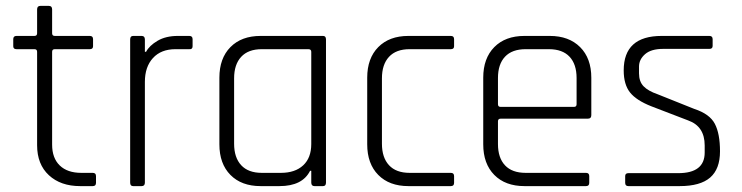

<svg xmlns="http://www.w3.org/2000/svg" viewBox="-20 -632 2519 652"><path d="M97 -465H36Q25 -465 25 -475V-499Q25 -510 36 -510H97Q106 -510 106 -519V-600Q106 -612 117 -612H146Q157 -612 157 -600V-519Q157 -510 166 -510H285Q296 -510 296 -499V-475Q296 -465 285 -465H166Q157 -465 157 -456V-141Q157 -95 183 -70Q209 -45 256 -45H295Q306 -45 306 -34V-11Q306 0 295 0H252Q186 0 146 -37Q106 -74 106 -139V-456Q106 -465 97 -465Z M461 0H432Q422 0 422 -12V-498Q422 -510 432 -510H461Q472 -510 472 -498V-456H476Q487 -477 515 -493.5Q543 -510 584 -510H623Q634 -510 634 -499V-475Q634 -464 623 -465H576Q527 -465 499.5 -435Q472 -405 472 -354V-12Q472 0 461 0Z M929 0H865Q800 0 762.5 -38Q725 -76 725 -142V-368Q725 -434 762.5 -472Q800 -510 865 -510H1077Q1087 -510 1087 -498V-12Q1087 0 1077 0H1048Q1037 0 1037 -12V-52H1033Q1007 0 929 0ZM1037 -143V-456Q1037 -465 1027 -465H869Q823 -465 799 -439Q775 -413 775 -366V-144Q775 -97 799 -71Q823 -45 869 -45H934Q982 -45 1009.5 -70.5Q1037 -96 1037 -143Z M1522 -34V-11Q1522 0 1511 0H1367Q1302 0 1264.5 -38Q1227 -76 1227 -142V-368Q1227 -434 1264.5 -472Q1302 -510 1367 -510H1511Q1522 -510 1522 -499V-475Q1522 -465 1511 -465H1371Q1325 -465 1301 -439Q1277 -413 1277 -366V-144Q1277 -97 1301 -71Q1325 -45 1371 -45H1511Q1522 -45 1522 -34Z M1970 0H1761Q1696 0 1658.5 -38Q1621 -76 1621 -142V-368Q1621 -434 1658.5 -472Q1696 -510 1761 -510H1847Q1912 -510 1950 -472Q1988 -434 1988 -368V-241Q1988 -229 1976 -229H1680Q1671 -229 1671 -220V-143Q1671 -96 1695 -70.5Q1719 -45 1765 -45H1970Q1981 -45 1981 -34V-11Q1981 0 1970 0ZM1680 -269H1929Q1938 -269 1938 -278V-367Q1938 -414 1914 -439.5Q1890 -465 1844 -465H1765Q1719 -465 1695 -439.5Q1671 -414 1671 -367V-278Q1671 -269 1680 -269Z M2288 0H2114Q2103 0 2103 -11V-34Q2103 -44 2114 -44H2283Q2373 -44 2373 -114V-138Q2373 -203 2317 -223L2192 -271Q2141 -291 2119.5 -318Q2098 -345 2098 -393Q2098 -510 2227 -510H2389Q2400 -510 2400 -499V-476Q2400 -466 2389 -466H2232Q2191 -466 2170.5 -448Q2150 -430 2150 -406V-383Q2150 -355 2165.5 -339Q2181 -323 2213 -312L2338 -262Q2390 -245 2407.5 -211.5Q2425 -178 2425 -118Q2425 -58 2391.5 -29Q2358 0 2288 0Z"/></svg>

Font: Rajdhani
Style: Regular
Weight: 400
Designer: Satya Rajpurohit, Jyotish Sonowal
Foundry: Indian Type Foundry
Version: Version 1.201;PS 1.0;hotconv 1.0.78;makeotf.lib2.5.61930; tt